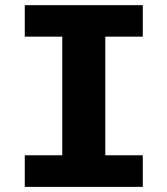

<svg xmlns="http://www.w3.org/2000/svg" viewBox="-20 -731 655 751"><path d="M538.5 -710.8V-587.7H391.8V-123.6H538.5V0H76.9V-123.6H223.6V-587.7H76.9V-710.8Z"/></svg>

Font: FiraCode Nerd Font Mono
Style: Bold
Weight: 700
Monospace: yes
Designer: Carrois Corporate, Edenspiekermann AG, Nikita Prokopov
Foundry: Carrois Corporate, Edenspiekermann AG, Nikita Prokopov
Version: Version 6.002;Nerd Fonts 3.3.0